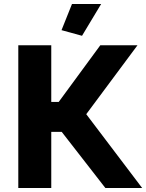

<svg xmlns="http://www.w3.org/2000/svg" viewBox="-20 -935 727 955"><path d="M388 -757 286 -785 338 -915H483ZM235 -428H272L479 -710H664L409 -367L687 0H504L287 -279H235V0H71V-710H235Z"/></svg>

Font: Boldmen
Style: Bold
Weight: 700
Designer: Matt McInerney, Pablo Impallari, Rodrigo Fuenzalida
Foundry: LIVING CONCEPT
Version: Version 1.000